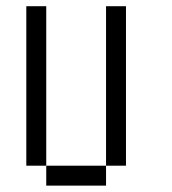

<svg xmlns="http://www.w3.org/2000/svg" viewBox="-20 -582 540 602"><path d="M312.5 -562.5H375V-62.5H312.5ZM125 -62.5H312.5V0H125ZM62.5 -562.5H125V-62.5H62.5Z"/></svg>

Font: Pixel Operator Mono
Style: Regular
Weight: 400
Monospace: yes
Designer: Jayvee Enaguas (HarvettFox96)
Version: 2016.04.25